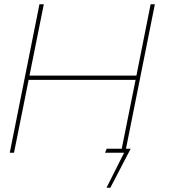

<svg xmlns="http://www.w3.org/2000/svg" viewBox="-20 -720 878 905"><path d="M570 0H550L619 -343.5H115L46 0H26L166 -700H186.5L119 -363.5H623L690 -700H710ZM482 165 565 0H475L483 -19H596L500 165Z"/></svg>

Font: Argentum Sans Thin
Style: Italic
Weight: 100
Italic angle: -11°
Designer: Julieta Ulanovsky (font), Cristiano Sobral (main changes and remaster)
Foundry: Julieta Ulanovsky (font), Cristiano Sobral (main changes and remaster)
Version: Version 2.007;June 15, 2022;FontCreator 14.0.0.2814 64-bit; 